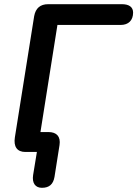

<svg xmlns="http://www.w3.org/2000/svg" viewBox="-20 -725 655 916"><path d="M180 171C215 171 234 154 240 119L264 -33C270 -73 251 -95 211 -95H173L254 -606H556C593 -606 615 -628 615 -665C615 -691 596 -705 562 -705H210C172 -705 150 -686 143 -648L51 -70C44 -26 61 0 101 0H156L138 110C132 149 149 171 180 171Z"/></svg>

Font: SN Pro Semibold
Style: Italic
Weight: 600
Italic angle: -9°
Designer: Tobias Whetton
Foundry: Supernotes
Version: Version 1.001;Glyphs 3.2 (3249)